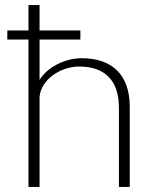

<svg xmlns="http://www.w3.org/2000/svg" viewBox="-20 -742 633 762"><path d="M299 -621H137V-722H93V-621H9V-585H93V0H137V-358C143 -426 220 -478 294 -478C395 -478 452 -424 452 -314V0H495V-318C495 -445 425 -511 304 -511C240 -511 169 -477 137 -425V-585H299Z"/></svg>

Font: Perun ExtraLight
Style: Regular
Weight: 200
Foundry: Copyright (c) Stefan Peev, Context Ltd, 2016
Version: Version 1.089